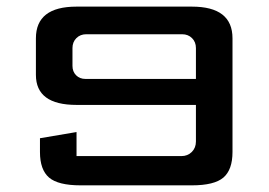

<svg xmlns="http://www.w3.org/2000/svg" viewBox="-20 -557 807 577"><path d="M210 -241.7Q87.9 -241.7 87.9 -332V-441.9Q87.9 -537.1 210 -537.1H556.6Q678.7 -537.1 678.7 -441.9V-100.1Q678.7 -46.9 651.4 -23.4Q624 0 556.6 0H222.2Q154.8 0 127.4 -23.4Q100.1 -46.9 100.1 -100.1V-141.6L210 -160.2V-87.9H524.9Q543.9 -87.9 556.4 -100.3Q568.8 -112.8 568.8 -131.8V-241.7ZM568.8 -412.6Q568.8 -430.7 557.1 -442.4Q545.4 -454.1 527.3 -454.1H239.3Q221.2 -454.1 209.5 -442.4Q197.8 -430.7 197.8 -412.6V-358.9Q197.8 -341.8 208.7 -330.8Q219.7 -319.8 236.8 -319.8H568.8Z"/></svg>

Font: Squarish Sans CT
Style: RegularSC
Weight: 400
Version: Version 0.9